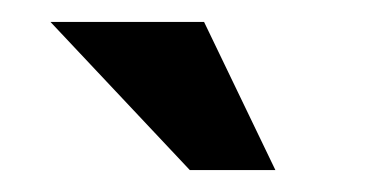

<svg xmlns="http://www.w3.org/2000/svg" viewBox="-20 -643 345 175"><path d="M26 -623H166L231 -488H153Z"/></svg>

Font: Reem Kufi SemiBold
Style: Regular
Weight: 600
Designer: Khaled Hosny
Version: Version 1.001